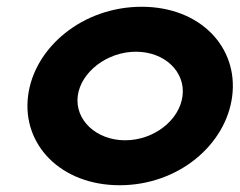

<svg xmlns="http://www.w3.org/2000/svg" viewBox="-20 -525 709 568"><path d="M210 -241C219 -312 297 -372 382 -372C468 -372 529 -312 520 -241C511 -170 436 -110 350 -110C265 -110 201 -170 210 -241ZM63 -241C45 -97 160 23 334 23C508 23 649 -97 667 -241C685 -385 573 -505 399 -505C225 -505 81 -385 63 -241Z"/></svg>

Font: Bluebird
Style: SfBdExtObl
Weight: 700
Designer: Jasper
Foundry: Cannot Into Space Fonts
Version: Version 0.98